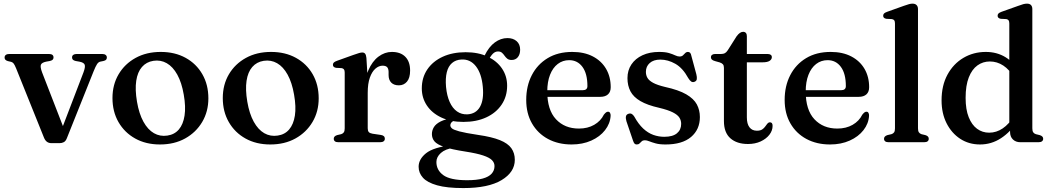

<svg xmlns="http://www.w3.org/2000/svg" viewBox="-20 -760 5627 1026"><path d="M298.5 5H255Q241 5 231 -2.2Q221 -9.5 215 -24.5L66 -395Q58 -414.5 52.5 -421Q47 -427.5 39.5 -429.5L22 -433.5Q12.5 -436.5 8.5 -441Q4.5 -445.5 4.5 -452.5Q4.5 -461.5 11 -466.5Q17.5 -471.5 29 -471.5H241.5Q266 -471.5 266 -453Q266 -445.5 261.5 -441Q257 -436.5 246 -434L226.5 -430.5Q203 -425.5 198.5 -414Q194 -402.5 205 -373L327 -58.5L300 -44L426 -373Q437 -402.5 432.5 -414.2Q428 -426 404.5 -430.5L384.5 -434Q374 -436.5 369.5 -441Q365 -445.5 365 -453Q365 -462 371.5 -466.8Q378 -471.5 389.5 -471.5H527Q538 -471.5 544.5 -466.5Q551 -461.5 551 -452.5Q551 -446 547.2 -441.2Q543.5 -436.5 532.5 -434L515.5 -430.5Q506 -428.5 498.5 -417.2Q491 -406 480 -378.5L337.5 -22Q331.5 -6 321.2 -0.5Q311 5 298.5 5Z M839 -482.5Q914.5 -482.5 971.8 -451Q1029 -419.5 1061.2 -363.5Q1093.5 -307.5 1093.5 -234.5Q1093.5 -164 1060.5 -108.2Q1027.5 -52.5 969.5 -20.2Q911.5 12 835 12Q759.5 12 702.5 -19.8Q645.5 -51.5 613.2 -107.5Q581 -163.5 581 -236Q581 -307.5 613.8 -363Q646.5 -418.5 704.5 -450.5Q762.5 -482.5 839 -482.5ZM874.5 -35.5Q912.5 -41 935.8 -68.2Q959 -95.5 966.2 -142.2Q973.5 -189 962 -254Q951 -318.5 927.5 -361Q904 -403.5 871.2 -422.2Q838.5 -441 799.5 -435Q762 -429 738.5 -402Q715 -375 708 -328.2Q701 -281.5 712 -216.5Q723 -152 746.5 -109.5Q770 -67 802.8 -48.2Q835.5 -29.5 874.5 -35.5Z M1428.5 -482.5Q1504 -482.5 1561.2 -451Q1618.5 -419.5 1650.8 -363.5Q1683 -307.5 1683 -234.5Q1683 -164 1650 -108.2Q1617 -52.5 1559 -20.2Q1501 12 1424.5 12Q1349 12 1292 -19.8Q1235 -51.5 1202.8 -107.5Q1170.5 -163.5 1170.5 -236Q1170.5 -307.5 1203.2 -363Q1236 -418.5 1294 -450.5Q1352 -482.5 1428.5 -482.5ZM1464 -35.5Q1502 -41 1525.2 -68.2Q1548.5 -95.5 1555.8 -142.2Q1563 -189 1551.5 -254Q1540.5 -318.5 1517 -361Q1493.5 -403.5 1460.8 -422.2Q1428 -441 1389 -435Q1351.5 -429 1328 -402Q1304.5 -375 1297.5 -328.2Q1290.5 -281.5 1301.5 -216.5Q1312.5 -152 1336 -109.5Q1359.5 -67 1392.2 -48.2Q1425 -29.5 1464 -35.5Z M1927 -263Q1927 -334.5 1948 -383.5Q1969 -432.5 2002.5 -457.5Q2036 -482.5 2074 -482.5Q2120.5 -482.5 2146 -456.5Q2171.5 -430.5 2171.5 -383Q2171.5 -343.5 2154.8 -323.8Q2138 -304 2111.5 -304Q2085 -304 2070.8 -318.5Q2056.5 -333 2056.5 -359V-376.5Q2056 -393 2048.8 -401Q2041.5 -409 2024.5 -409Q2004.5 -409 1986.2 -393.2Q1968 -377.5 1956.5 -345.5Q1945 -313.5 1945 -264ZM1938 -450.5 1945 -335V-74.5Q1945 -61 1950.5 -54.5Q1956 -48 1970.5 -45.5L2014.5 -39Q2025.5 -37.5 2031 -32.5Q2036.5 -27.5 2036.5 -19Q2036.5 -10 2030 -5Q2023.5 0 2011 0H1788.5Q1775.5 0 1769.5 -5Q1763.5 -10 1763.5 -18.5Q1763.5 -25.5 1767.8 -30.2Q1772 -35 1781.5 -38L1803 -43Q1812.5 -46 1817.2 -52.8Q1822 -59.5 1822 -74V-372Q1822 -384 1818 -389.2Q1814 -394.5 1805.5 -396L1775.5 -397.5Q1766.5 -399.5 1762.8 -403.5Q1759 -407.5 1759 -414Q1759 -421 1763.8 -425.8Q1768.5 -430.5 1780.5 -435L1867 -466Q1889 -474 1899.5 -476.8Q1910 -479.5 1916 -479.5Q1926 -479.5 1931.2 -472.8Q1936.5 -466 1938 -450.5Z M2535.5 -39Q2465.5 -49.5 2434.2 -58Q2403 -66.5 2394.8 -74.2Q2386.5 -82 2386.5 -90Q2386.5 -99 2393.5 -106.8Q2400.5 -114.5 2417.5 -122L2405.5 -129.5Q2360.5 -124 2334.8 -111Q2309 -98 2298.5 -80.5Q2288 -63 2288 -43.5Q2288 -21 2301.8 -4.5Q2315.5 12 2354.2 25.2Q2393 38.5 2467.5 50Q2528.5 59.5 2562 70.8Q2595.5 82 2609 95.8Q2622.5 109.5 2622.5 127.5Q2622.5 151 2607.2 168Q2592 185 2559.8 194Q2527.5 203 2476 203Q2386 203 2349 176Q2312 149 2312 105.5Q2312 79 2335.8 57.5Q2359.5 36 2406 29.5L2397 15Q2296 27 2256.5 59Q2217 91 2217 131Q2217 164 2240.2 189.8Q2263.5 215.5 2315.8 230.2Q2368 245 2456 245Q2589.5 245 2660.2 202.5Q2731 160 2731 94Q2731 58 2712.5 32Q2694 6 2651.2 -11.2Q2608.5 -28.5 2535.5 -39ZM2553 -430.5 2582.5 -425.5Q2601.5 -461 2613.8 -473Q2626 -485 2641 -485Q2654.5 -485 2662.2 -478.2Q2670 -471.5 2676.2 -462.2Q2682.5 -453 2691 -446.2Q2699.5 -439.5 2714 -439.5Q2735 -439.5 2747.2 -454.5Q2759.5 -469.5 2759.5 -494.5Q2759.5 -523.5 2740.8 -540Q2722 -556.5 2691.5 -556.5Q2656 -556.5 2624.2 -533.2Q2592.5 -510 2569.5 -463ZM2690 -302Q2690 -353 2662.8 -393.5Q2635.5 -434 2585.8 -457.5Q2536 -481 2468 -481Q2398.5 -481 2345.8 -456.8Q2293 -432.5 2263.5 -389Q2234 -345.5 2234 -287.5Q2234 -237 2261.2 -196.2Q2288.5 -155.5 2338.5 -132Q2388.5 -108.5 2456 -108.5Q2526 -108.5 2578.5 -132.8Q2631 -157 2660.5 -200.8Q2690 -244.5 2690 -302ZM2446 -442Q2493 -444.5 2523.2 -405.8Q2553.5 -367 2560 -296Q2566.5 -227 2545 -189.2Q2523.5 -151.5 2478 -149Q2446.5 -147.5 2422.2 -164.5Q2398 -181.5 2383 -215Q2368 -248.5 2363.5 -295.5Q2359.5 -341.5 2367.5 -373.8Q2375.5 -406 2395.5 -423.2Q2415.5 -440.5 2446 -442Z M3243.5 -294Q3243.5 -269 3229 -255.8Q3214.5 -242.5 3187.5 -242.5H2871.5V-278H3094Q3119 -278 3119 -300Q3119 -366.5 3092.5 -402.5Q3066 -438.5 3021.5 -438.5Q2987 -438.5 2960.5 -418.2Q2934 -398 2919.2 -360.2Q2904.5 -322.5 2904.5 -271Q2904.5 -172.5 2951 -122.8Q2997.5 -73 3073.5 -73Q3120.5 -73 3155.2 -93Q3190 -113 3207 -147.5Q3214.5 -156.5 3219.2 -159.8Q3224 -163 3229.5 -163Q3236.5 -163 3240 -156.5Q3243.5 -150 3243 -141Q3240.5 -99.5 3213.2 -64.5Q3186 -29.5 3139.8 -8.8Q3093.5 12 3034.5 12Q2963 12 2908.2 -17.5Q2853.5 -47 2822.8 -100.5Q2792 -154 2792 -226Q2792 -300.5 2821.8 -358.2Q2851.5 -416 2906.5 -449.2Q2961.5 -482.5 3038 -482.5Q3102 -482.5 3148 -458.5Q3194 -434.5 3218.8 -392Q3243.5 -349.5 3243.5 -294Z M3508.5 -441.5Q3472.5 -441.5 3452 -423.2Q3431.5 -405 3431.5 -376Q3431.5 -358 3439.8 -343.8Q3448 -329.5 3470 -317.5Q3492 -305.5 3533.5 -295.5Q3606.5 -279.5 3647 -256Q3687.5 -232.5 3703.8 -202Q3720 -171.5 3720 -134.5Q3720 -68 3672.8 -28Q3625.5 12 3536.5 12Q3504 12 3483.5 6.2Q3463 0.5 3449.5 -5Q3436 -10.5 3426 -10.5Q3415.5 -10.5 3409.2 -4.8Q3403 1 3397.5 6.5Q3392 12 3382.5 12Q3375 12 3370.8 7.5Q3366.5 3 3362.5 -9L3327.5 -112Q3323 -127.5 3324.8 -137.5Q3326.5 -147.5 3337 -151.5Q3347.5 -155.5 3355.2 -151.5Q3363 -147.5 3369.5 -137Q3391.5 -97 3417 -73.2Q3442.5 -49.5 3471 -39.2Q3499.5 -29 3529.5 -29Q3575 -29 3597.5 -47.8Q3620 -66.5 3620 -98Q3620 -116.5 3610.5 -131.5Q3601 -146.5 3575.5 -159.5Q3550 -172.5 3502 -184Q3439.5 -198 3402.2 -219.8Q3365 -241.5 3349 -272Q3333 -302.5 3333 -342.5Q3333 -384 3354 -415.5Q3375 -447 3413.2 -464.8Q3451.5 -482.5 3502 -482.5Q3535 -482.5 3555 -476.5Q3575 -470.5 3588 -464.2Q3601 -458 3611.5 -458Q3623 -458 3629.5 -464.2Q3636 -470.5 3641.8 -476.5Q3647.5 -482.5 3656.5 -482.5Q3663 -482.5 3667.8 -477.8Q3672.5 -473 3674.5 -461.5L3701 -363.5Q3705 -347.5 3703.5 -337.2Q3702 -327 3691.5 -323Q3681.5 -319 3673.8 -324.2Q3666 -329.5 3658 -342.5Q3628.5 -396.5 3589 -419Q3549.5 -441.5 3508.5 -441.5Z M3826 -426.5 3801 -433.5Q3788.5 -437 3783.8 -442Q3779 -447 3779 -453.5Q3779 -462.5 3785.2 -467Q3791.5 -471.5 3801.5 -471.5H3833Q3845.5 -471.5 3853.5 -475.8Q3861.5 -480 3869 -491.5L3916.5 -566.5Q3925.5 -578.5 3934 -584.2Q3942.5 -590 3951 -590Q3960.5 -590 3965.8 -584Q3971 -578 3971 -567V-133Q3971 -98 3985 -79.8Q3999 -61.5 4024.5 -61.5Q4042.5 -61.5 4052.8 -68.2Q4063 -75 4069 -83.8Q4075 -92.5 4080.5 -99.2Q4086 -106 4094 -106.5Q4101 -106.5 4104.8 -102Q4108.5 -97.5 4108.5 -87.5Q4108.5 -62 4091.5 -40Q4074.5 -18 4044.8 -4.2Q4015 9.5 3977 9.5Q3917.5 9.5 3883 -21Q3848.5 -51.5 3848.5 -113V-397.5Q3848.5 -410 3843.2 -416.2Q3838 -422.5 3826 -426.5ZM3920 -427V-471.5H4081.5Q4092.5 -471.5 4098.5 -467.2Q4104.5 -463 4104.5 -454.5Q4104.5 -443 4092.8 -435Q4081 -427 4055 -427Z M4624.5 -294Q4624.5 -269 4610 -255.8Q4595.5 -242.5 4568.5 -242.5H4252.5V-278H4475Q4500 -278 4500 -300Q4500 -366.5 4473.5 -402.5Q4447 -438.5 4402.5 -438.5Q4368 -438.5 4341.5 -418.2Q4315 -398 4300.2 -360.2Q4285.5 -322.5 4285.5 -271Q4285.5 -172.5 4332 -122.8Q4378.5 -73 4454.5 -73Q4501.5 -73 4536.2 -93Q4571 -113 4588 -147.5Q4595.5 -156.5 4600.2 -159.8Q4605 -163 4610.5 -163Q4617.5 -163 4621 -156.5Q4624.5 -150 4624 -141Q4621.5 -99.5 4594.2 -64.5Q4567 -29.5 4520.8 -8.8Q4474.5 12 4415.5 12Q4344 12 4289.2 -17.5Q4234.5 -47 4203.8 -100.5Q4173 -154 4173 -226Q4173 -300.5 4202.8 -358.2Q4232.5 -416 4287.5 -449.2Q4342.5 -482.5 4419 -482.5Q4483 -482.5 4529 -458.5Q4575 -434.5 4599.8 -392Q4624.5 -349.5 4624.5 -294Z M4885.5 -711.5V-74.5Q4885.5 -60 4890.2 -53Q4895 -46 4904 -43L4925 -38Q4934.5 -35 4938.8 -30.2Q4943 -25.5 4943 -18.5Q4943 -10 4937 -5Q4931 0 4918 0H4729Q4716 0 4710 -5Q4704 -10 4704 -18.5Q4704 -25.5 4708.5 -30.2Q4713 -35 4722 -38L4743.5 -43Q4753 -46 4757.8 -52.8Q4762.5 -59.5 4762.5 -74V-634Q4762.5 -646 4758.8 -651.2Q4755 -656.5 4746 -658L4716 -659.5Q4707 -661.5 4703.2 -665.5Q4699.5 -669.5 4699.5 -676Q4699.5 -683 4704 -687.8Q4708.5 -692.5 4721 -697L4809 -728.5Q4827 -735 4837.5 -737.8Q4848 -740.5 4856 -740.5Q4870.5 -740.5 4878 -732.8Q4885.5 -725 4885.5 -711.5Z M5377.5 -82.5 5373.5 -85.5V-634Q5373.5 -646 5369.8 -651.2Q5366 -656.5 5357.5 -658L5327.5 -659.5Q5318.5 -661.5 5314.8 -665.5Q5311 -669.5 5311 -676Q5311 -683 5315.5 -687.8Q5320 -692.5 5332 -697L5420.5 -728.5Q5437.5 -735 5448.2 -737.8Q5459 -740.5 5468 -740.5Q5482.5 -740.5 5489.5 -732.8Q5496.5 -725 5496.5 -711.5V-74.5Q5496.5 -60 5501.2 -53Q5506 -46 5515.5 -43L5536 -38Q5545.5 -35 5550 -30.2Q5554.5 -25.5 5554.5 -18.5Q5554.5 -10 5548.2 -5Q5542 0 5529 0H5432.5Q5408 0 5392.8 -14.8Q5377.5 -29.5 5377.5 -55ZM5011.5 -223.5Q5011.5 -303 5043 -361Q5074.5 -419 5128.2 -450.8Q5182 -482.5 5248 -482.5Q5307.5 -482.5 5353.8 -454Q5400 -425.5 5429 -372L5399.5 -345Q5374.5 -388 5341.2 -409.8Q5308 -431.5 5269.5 -431.5Q5232.5 -431.5 5203.2 -410.5Q5174 -389.5 5157 -346.5Q5140 -303.5 5140 -237Q5140 -175 5156.5 -133.8Q5173 -92.5 5201.2 -71.8Q5229.5 -51 5266 -51Q5304.5 -51 5338.2 -73.8Q5372 -96.5 5400 -142L5419.5 -115Q5380.5 -55 5329.2 -21.5Q5278 12 5217 12Q5157.5 12 5111.2 -18.2Q5065 -48.5 5038.2 -101.5Q5011.5 -154.5 5011.5 -223.5Z"/></svg>

Font: Fraunces Medium
Style: Regular
Weight: 500
Version: Version 1.000;[b76b70a41]